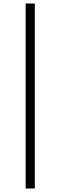

<svg xmlns="http://www.w3.org/2000/svg" viewBox="-20 -810 344 1092"><path d="M178 262H126V-790H178Z"/></svg>

Font: Tiro Devanagari Marathi
Style: Regular
Weight: 400
Designer: Devanagari: John Hudson & Fiona Ross. Latin: John Hudson.
Foundry: Tiro Typeworks Ltd.
Version: Version 1.52